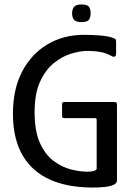

<svg xmlns="http://www.w3.org/2000/svg" viewBox="-20 -834 604 860"><path d="M504 -26Q504 -13 488.5 -6Q473 1 448.5 3.5Q424 6 397 6Q221 6 129.5 -78Q38 -162 38 -325Q38 -435 79.5 -514Q121 -593 193 -635.5Q265 -678 355 -678Q388 -678 423.5 -675.5Q459 -673 481 -666Q492 -662 496 -659.5Q500 -657 500 -648V-597Q500 -584 494.5 -581Q489 -578 482 -582Q457 -596 430 -601Q403 -606 371 -606Q339 -606 298 -593.5Q257 -581 220 -550.5Q183 -520 159 -467Q135 -414 135 -332Q135 -247 158.5 -194.5Q182 -142 219 -114Q256 -86 296.5 -75.5Q337 -65 372 -65Q407 -65 413 -77V-296Q413 -302 411 -303.5Q409 -305 404 -305H268Q262 -305 260 -307Q258 -309 258 -315V-366Q258 -372 260 -374.5Q262 -377 268 -377H489Q500 -377 502 -374.5Q504 -372 504 -361ZM386 -775Q386 -755 378 -745Q370 -735 345 -735Q321 -735 312 -745Q303 -755 303 -775Q303 -793 312 -803.5Q321 -814 345 -814Q371 -814 378.5 -803.5Q386 -793 386 -775Z"/></svg>

Font: Glory Thin Medium
Style: Regular
Weight: 500
Version: Version 1.011